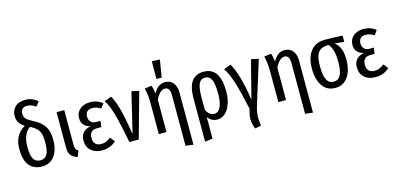

<svg xmlns="http://www.w3.org/2000/svg" viewBox="-84 -1355 4398 2124"><g transform="rotate(-15 2115.0 -292.5)"><path d="M435 -242Q435 -124 383.5 -56Q332 12 240 12Q148 12 96.5 -49.5Q45 -111 45 -240Q45 -402 171 -473Q127 -500 108.5 -532Q90 -564 90 -606Q90 -667 130.5 -708Q171 -749 247 -749Q290 -749 324.5 -735.5Q359 -722 390 -696L350 -644Q323 -663 300.5 -671.5Q278 -680 249 -680Q213 -680 195.5 -661Q178 -642 178 -608Q178 -584 185.5 -568Q193 -552 213 -536.5Q233 -521 273 -500Q358 -457 396.5 -399.5Q435 -342 435 -242ZM342 -242Q342 -298 332 -334Q322 -370 296 -396.5Q270 -423 221 -447Q179 -414 158.5 -364.5Q138 -315 138 -240Q138 -141 162.5 -100Q187 -59 240 -59Q292 -59 317 -100.5Q342 -142 342 -242Z M637 -129Q637 -98 645 -82Q653 -66 674 -55L647 12Q595 -4 572 -34.5Q549 -65 549 -119V-527H637Z M1075 -490 1038 -438Q1013 -454 990 -461.5Q967 -469 939 -469Q902 -469 882 -449Q862 -429 862 -390Q862 -354 883.5 -331.5Q905 -309 942 -309H994L984 -240H937Q890 -240 869 -217.5Q848 -195 848 -147Q848 -106 871 -82.5Q894 -59 937 -59Q968 -59 994 -70Q1020 -81 1046 -103L1089 -50Q1059 -20 1017.5 -4Q976 12 929 12Q851 12 803 -30Q755 -72 755 -146Q755 -258 873 -280Q825 -291 798.5 -320Q772 -349 772 -397Q772 -461 817 -499.5Q862 -538 933 -538Q977 -538 1010.5 -526Q1044 -514 1075 -490Z M1298 -75 1409 -537 1494 -519 1349 0H1242Q1200 -217 1167.5 -333.5Q1135 -450 1094 -506L1176 -537Q1247 -424 1298 -75Z M1919 -387V212L1831 201V-375Q1831 -426 1816.5 -447.5Q1802 -469 1773 -469Q1716 -469 1667 -371V0H1579V-357Q1579 -447 1559 -527L1639 -538Q1653 -504 1660 -444Q1686 -490 1717.5 -514Q1749 -538 1794 -538Q1851 -538 1885 -497Q1919 -456 1919 -387ZM1804 -794 1772 -596H1711L1713 -800Z M2422 -264Q2422 -188 2401 -125Q2380 -62 2340 -25Q2300 12 2247 12Q2181 12 2140 -46V202L2052 213V-283Q2052 -413 2097.5 -476Q2143 -539 2234 -539Q2422 -539 2422 -264ZM2329 -264Q2329 -377 2306 -424.5Q2283 -472 2235 -472Q2183 -472 2161.5 -423.5Q2140 -375 2140 -268V-129Q2173 -58 2233 -58Q2279 -58 2304 -111Q2329 -164 2329 -264Z M2667 -102 2778 -537 2863 -519 2708 -20Q2687 49 2687 109Q2687 146 2695 202L2625 215Q2600 155 2600 102Q2600 52 2622 -10Q2578 -214 2541 -331Q2504 -448 2462 -506L2544 -537Q2577 -484 2610.5 -373.5Q2644 -263 2667 -102Z M3288 -387V212L3200 201V-375Q3200 -426 3185.5 -447.5Q3171 -469 3142 -469Q3085 -469 3036 -371V0H2948V-357Q2948 -447 2928 -527L3008 -538Q3022 -504 3029 -444Q3055 -490 3086.5 -514Q3118 -538 3163 -538Q3220 -538 3254 -497Q3288 -456 3288 -387Z M3825 -456 3713 -465Q3752 -444 3774.5 -391.5Q3797 -339 3797 -264Q3797 -137 3744.5 -62.5Q3692 12 3599 12Q3506 12 3454 -61Q3402 -134 3402 -263Q3402 -386 3458.5 -459.5Q3515 -533 3620 -533Q3705 -533 3825 -527ZM3704 -264Q3704 -338 3688.5 -389.5Q3673 -441 3648 -467H3646Q3590 -467 3557 -447Q3524 -427 3509.5 -382.5Q3495 -338 3495 -263Q3495 -155 3521 -107Q3547 -59 3599 -59Q3652 -59 3678 -107Q3704 -155 3704 -264Z M4206 -490 4169 -438Q4144 -454 4121 -461.5Q4098 -469 4070 -469Q4033 -469 4013 -449Q3993 -429 3993 -390Q3993 -354 4014.5 -331.5Q4036 -309 4073 -309H4125L4115 -240H4068Q4021 -240 4000 -217.5Q3979 -195 3979 -147Q3979 -106 4002 -82.5Q4025 -59 4068 -59Q4099 -59 4125 -70Q4151 -81 4177 -103L4220 -50Q4190 -20 4148.5 -4Q4107 12 4060 12Q3982 12 3934 -30Q3886 -72 3886 -146Q3886 -258 4004 -280Q3956 -291 3929.5 -320Q3903 -349 3903 -397Q3903 -461 3948 -499.5Q3993 -538 4064 -538Q4108 -538 4141.5 -526Q4175 -514 4206 -490Z"/></g></svg>

Font: Fira Sans Compressed
Style: Regular
Weight: 400
Width: 1
Designer: bBox Type GmbH & Carrois Corporate GbR & Edenspiekermann AG
Foundry: bBox Type GmbH & Carrois Corporate GbR & Edenspiekermann AG
Version: Version 4.301